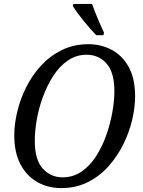

<svg xmlns="http://www.w3.org/2000/svg" viewBox="-20 -951 731 982"><path d="M293 11Q225 11 170.5 -20Q116 -51 84.5 -111Q53 -171 53 -259Q53 -317 68.5 -381Q84 -445 114.5 -506Q145 -567 191 -616.5Q237 -666 297.5 -695.5Q358 -725 433 -725Q496 -725 550.5 -696.5Q605 -668 638 -609Q671 -550 671 -457Q671 -402 656 -338Q641 -274 610.5 -212.5Q580 -151 535 -100.5Q490 -50 429.5 -19.5Q369 11 293 11ZM300 -44Q354 -44 397 -73.5Q440 -103 471.5 -152Q503 -201 523.5 -259.5Q544 -318 554.5 -376.5Q565 -435 565 -484Q565 -581 525 -626Q485 -671 423 -671Q370 -671 327 -641.5Q284 -612 252.5 -563Q221 -514 199.5 -455.5Q178 -397 168 -338.5Q158 -280 158 -231Q158 -133 199 -88.5Q240 -44 300 -44ZM472 -771Q442 -802 407.5 -844.5Q373 -887 352 -921L355 -931H451Q461 -901 479 -858Q497 -815 512 -784L509 -771Z"/></svg>

Font: Noto Serif SemiCondensed
Style: Italic
Weight: 400
Width: 4
Italic angle: -12°
Designer: Monotype Design Team
Foundry: Monotype Imaging Inc.
Version: Version 2.013